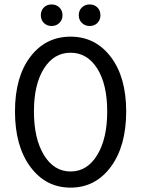

<svg xmlns="http://www.w3.org/2000/svg" viewBox="-20 -838 640 870"><path d="M213.9 -720.2Q192.4 -720.2 178.7 -734.1Q165 -748 165 -769Q165 -790.5 178.7 -804.2Q192.4 -817.9 213.9 -817.9Q234.9 -817.9 249 -804.2Q263.2 -790.5 263.2 -769Q263.2 -748 249 -734.1Q234.9 -720.2 213.9 -720.2ZM386.2 -720.2Q365.2 -720.2 351.1 -734.1Q336.9 -748 336.9 -769Q336.9 -790.5 351.1 -804.2Q365.2 -817.9 386.2 -817.9Q407.7 -817.9 421.4 -804.2Q435.1 -790.5 435.1 -769Q435.1 -748 421.4 -734.1Q407.7 -720.2 386.2 -720.2ZM47.9 -333Q47.9 -489.3 117.4 -580.6Q187 -671.9 299.8 -671.9Q412.1 -671.9 481.9 -580.3Q551.8 -488.8 551.8 -333Q551.8 -175.8 481.9 -81.8Q412.1 12.2 299.8 12.2Q187.5 12.2 117.7 -81.8Q47.9 -175.8 47.9 -333ZM465.8 -333Q465.8 -455.6 420.7 -527.3Q375.5 -599.1 299.8 -599.1Q224.1 -599.1 179 -527.3Q133.8 -455.6 133.8 -333Q133.8 -209.5 179.2 -135.3Q224.6 -61 299.8 -61Q375 -61 420.4 -135.3Q465.8 -209.5 465.8 -333Z"/></svg>

Font: Office Code Pro D
Style: Regular
Weight: 400
Designer: Nathan Rutzky & Paul D. Hunt
Foundry: Adobe Systems Incorporated
Version: Version 1.004;PS 001.004;hotconv 1.0.70;makeotf.lib2.5.58329